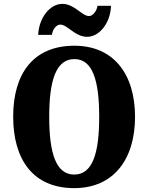

<svg xmlns="http://www.w3.org/2000/svg" viewBox="-20 -961 765 991"><path d="M430 -771C493 -771 550 -842 553 -931H483C480 -904 458 -878 440 -878C403 -878 364 -941 302 -941C238 -941 181 -870 177 -781H248C251 -808 270 -834 291 -834C329 -834 366 -771 430 -771ZM363 10C565 10 677 -137 677 -358C677 -580 565 -725 364 -725C151 -725 48 -580 48 -359C48 -137 151 10 363 10ZM363 -60C269 -60 234 -170 234 -358C234 -546 269 -656 364 -656C458 -656 492 -546 492 -358C492 -170 458 -60 363 -60Z"/></svg>

Font: Noto Serif Tamil Condensed Black
Style: Regular
Weight: 900
Width: 3
Designer: Indian Type Foundry, Tom Grace, and the Monotype Design Team
Foundry: Monotype Imaging Inc.
Version: Version 2.004